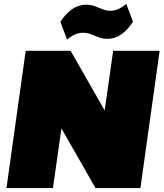

<svg xmlns="http://www.w3.org/2000/svg" viewBox="-20 -959 834 979"><path d="M794 -700 696 0H467L238 -401H307L250 0H13L111 -700H340L569 -299H500L557 -700ZM288 -848Q316 -891 349 -913Q382 -935 418 -935Q443 -935 463.5 -927.5Q484 -920 503 -912Q522 -904 543 -904Q562 -904 582 -912.5Q602 -921 624 -939L658 -848Q630 -805 597.5 -783Q565 -761 528 -761Q503 -761 482.5 -769Q462 -777 443.5 -784.5Q425 -792 402 -792Q383 -792 363 -783.5Q343 -775 322 -757Z"/></svg>

Font: Pathway Extreme SemiCondensed Black
Style: Italic
Weight: 900
Width: 4
Italic angle: -8°
Version: Version 1.001;gftools[0.9.26]